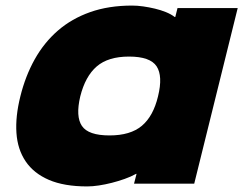

<svg xmlns="http://www.w3.org/2000/svg" viewBox="-20 -659 873 689"><path d="M677 0H461L470 -35H468Q450 -25 427.5 -17Q405 -9 381.5 -3Q358 3 335 6.5Q312 10 293 10Q210 10 155.5 -13.5Q101 -37 72 -80Q43 -123 39 -182Q35 -241 53 -313Q71 -386 104.5 -446Q138 -506 187.5 -549Q237 -592 303.5 -615.5Q370 -639 454 -639Q473 -639 494 -636Q515 -633 536 -628Q557 -623 575.5 -615.5Q594 -608 607 -598H609L617 -630H833ZM547 -313Q565 -386 542 -421Q519 -456 443 -456Q368 -456 327 -420.5Q286 -385 268 -313Q251 -241 274 -207Q297 -173 373 -173Q448 -173 489 -207.5Q530 -242 547 -313Z"/></svg>

Font: TypoPRO Sinkin Sans
Style: 900 X Black Italic
Weight: 950
Italic angle: -112°
Designer: Keith Bates
Foundry: K-Type
Version: Sinkin Sans (version 1.0)  by Keith Bates   •   © 2014   www